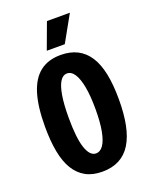

<svg xmlns="http://www.w3.org/2000/svg" viewBox="-162 -962 838 1062"><g transform="rotate(-20 257.0 -431.0)"><path d="M254 13Q196 13 155.5 -9.5Q115 -32 89 -75Q63 -118 51 -182Q39 -246 39 -329Q39 -447 62.5 -523Q86 -599 134 -636Q182 -673 255 -673Q311 -673 352.5 -652Q394 -631 421.5 -588.5Q449 -546 462 -482Q475 -418 475 -332Q475 -247 462 -182.5Q449 -118 422 -74.5Q395 -31 353 -9Q311 13 254 13ZM255 -94Q279 -94 297 -119Q315 -144 325 -195.5Q335 -247 335 -325Q335 -404 325 -457Q315 -510 297 -537.5Q279 -565 253 -565Q230 -565 213.5 -540Q197 -515 188 -463Q179 -411 179 -332Q179 -271 184 -226Q189 -181 199 -152Q209 -123 223 -108.5Q237 -94 255 -94ZM298 -721H192L249 -875H384Z"/></g></svg>

Font: Bricolage Grotesque 24pt Condensed
Style: Bold
Weight: 700
Width: 3
Designer: Mathieu Triay
Foundry: Atelier Triay
Version: Version 1.001;gftools[0.9.33.dev8+g029e19f]